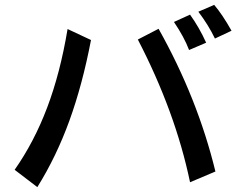

<svg xmlns="http://www.w3.org/2000/svg" viewBox="-20 -731 1002 787"><path d="M793 -683 858 -711Q892 -671 929 -605L861 -573Q834 -629 793 -683ZM693 -641 759 -671Q797 -618 825 -556L755 -526Q735 -579 693 -641ZM545 -569 630 -613Q790 -328 863 -28L759 16Q699 -272 545 -569ZM257 -612 353 -567Q318 -384 264.5 -236.5Q211 -89 133 36L40 -35Q120 -149 173.5 -290.5Q227 -432 257 -612Z"/></svg>

Font: Gmarket Sans TTF Medium
Style: Regular
Weight: 500
Designer: Creative Director : Sungho Lee; Art Director : Kiwoong Choi; Project Manager : Sori Yang, Jongwook Yoon; Font Designer :
Foundry: Sandoll Inc.
Version: Version 1.000;hotconv 1.0.109;makeotfexe 2.5.65596